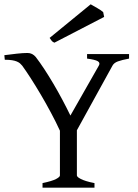

<svg xmlns="http://www.w3.org/2000/svg" viewBox="-20 -864 634 884"><path d="M175.8 0V-21Q220.2 -30.3 238 -39.8Q255.9 -49.3 255.9 -56.2V-262.2Q237.8 -301.8 214.8 -344.7Q191.9 -387.7 168 -428.2Q144 -468.8 121.6 -503.7Q99.1 -538.6 82 -562Q77.6 -567.4 72 -572.3Q66.4 -577.1 57.6 -580.8Q48.8 -584.5 35.6 -586.7Q22.5 -588.9 2 -588.9L0 -609.9Q28.8 -613.8 57.6 -616.9Q86.4 -620.1 106.9 -620.1Q129.4 -620.1 145 -601.1Q163.1 -577.6 184.1 -545.7Q205.1 -513.7 226.1 -478Q247.1 -442.4 267.1 -404.8Q287.1 -367.2 304.2 -332L435.1 -562Q442.4 -574.7 430.4 -582Q418.5 -589.4 380.9 -594.2V-615.2H574.2V-594.2Q540.5 -587.9 522.7 -581.3Q504.9 -574.7 498 -562L334 -264.2V-56.2Q334 -53.2 338.1 -49.1Q342.3 -44.9 351.8 -40Q361.3 -35.2 376.7 -30.3Q392.1 -25.4 415 -21V0ZM230.5 -667.5Q222.2 -670.9 218.5 -675.5Q214.8 -680.2 208.5 -689.5L397.5 -844.2Q402.3 -841.3 410.6 -836.7Q418.9 -832 427.7 -826.9Q436.5 -821.8 443.8 -816.9Q451.2 -812 455.1 -808.1L459.5 -786.1Z"/></svg>

Font: Gentium Basic
Style: Regular
Weight: 400
Designer: J. Victor Gaultney and Annie Olsen
Foundry: SIL International
Version: Version 1.100